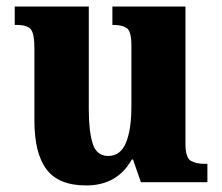

<svg xmlns="http://www.w3.org/2000/svg" viewBox="-20 -556 678 586"><path d="M243 10Q159 10 122 -39Q85 -88 85 -188V-409Q85 -452 74.5 -466Q64 -480 29 -480H25V-536H251V-222Q251 -155 263 -117.5Q275 -80 310 -80Q348 -80 364.5 -120.5Q381 -161 381 -230V-418Q381 -461 366.5 -470.5Q352 -480 326 -480H323V-536H546V-118Q546 -75 562 -65.5Q578 -56 603 -56H613V0H410L386 -69H382Q338 10 243 10Z"/></svg>

Font: Noto Serif SemiCondensed ExtraBold
Style: Regular
Weight: 800
Width: 4
Designer: Monotype Design Team
Foundry: Monotype Imaging Inc.
Version: Version 2.015